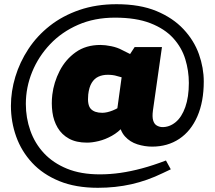

<svg xmlns="http://www.w3.org/2000/svg" viewBox="-20 -733 1023 914"><path d="M446 161Q340 161 262 129Q184 97 133 42Q82 -13 57 -83Q32 -153 32 -229Q32 -298 53 -367.5Q74 -437 115 -499.5Q156 -562 217 -610Q278 -658 358 -685.5Q438 -713 535 -713Q646 -713 724.5 -680.5Q803 -648 853.5 -594Q904 -540 927 -475Q950 -410 950 -345Q950 -249 919.5 -179Q889 -109 833.5 -72Q778 -35 704 -35Q669 -35 634 -46Q599 -57 575 -83.5Q551 -110 546 -155L533 -176L559 -365L537 -371Q528 -374 516.5 -375.5Q505 -377 493 -377Q468 -377 448.5 -368Q429 -359 416.5 -338.5Q404 -318 400 -283Q395 -233 412.5 -214.5Q430 -196 467 -196Q478 -196 491 -199Q504 -202 517.5 -207.5Q531 -213 543 -220L568 -132Q544 -104 512.5 -86.5Q481 -69 450 -61.5Q419 -54 394 -54Q343 -54 308.5 -73Q274 -92 254.5 -125Q235 -158 229.5 -199Q224 -240 229 -282Q236 -341 264 -395.5Q292 -450 340.5 -484.5Q389 -519 458 -519Q481 -519 510 -513Q539 -507 561 -495L619 -466L568 -428L621 -509H751L708 -207Q704 -177 709 -160Q714 -143 725.5 -136Q737 -129 751 -128Q786 -127 815.5 -151Q845 -175 862 -223Q879 -271 879 -338Q879 -396 862 -451.5Q845 -507 804.5 -551.5Q764 -596 696 -622.5Q628 -649 527 -649Q430 -649 352 -615Q274 -581 218.5 -522.5Q163 -464 133 -390.5Q103 -317 103 -238Q103 -172 124.5 -111Q146 -50 189.5 -3.5Q233 43 299 70Q365 97 455 97Q504 97 553 90Q602 83 656 68.5Q710 54 770 31L793 73L755 91Q681 127 605.5 144Q530 161 446 161Z"/></svg>

Font: REM Medium ExtraBold
Style: Regular
Weight: 800
Version: Version 1.005;gftools[0.9.28]